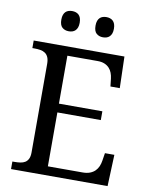

<svg xmlns="http://www.w3.org/2000/svg" viewBox="-97 -979 818 1050"><g transform="rotate(10 311.5 -454.5)"><path d="M233.9 -49.8H426.8Q450.7 -49.8 467.5 -56.4Q484.4 -63 495.6 -74.2Q506.8 -85.4 513.2 -100.3Q519.5 -115.2 522 -131.8L528.8 -174.8H581.1L574.2 0H38.1V-42H50.8Q67.4 -42 82.3 -44.2Q97.2 -46.4 108.4 -53.2Q119.6 -60.1 126.2 -73.5Q132.8 -86.9 132.8 -108.9V-600.1Q132.8 -623.5 126.5 -637.7Q120.1 -651.9 108.9 -659.4Q97.7 -667 82.8 -669.4Q67.9 -671.9 50.8 -671.9H38.1V-713.9H542L546.9 -539.1H495.1L490.2 -582Q488.3 -598.6 482.7 -613.5Q477.1 -628.4 466.6 -639.6Q456.1 -650.9 440.2 -657.5Q424.3 -664.1 401.9 -664.1H233.9V-397.9H475.1V-349.1H233.9ZM167 -853Q167 -868.7 170.9 -879.4Q174.8 -890.1 181.6 -896.7Q188.5 -903.3 197.8 -906.2Q207 -909.2 217.8 -909.2Q228.5 -909.2 237.8 -906.2Q247.1 -903.3 254.2 -896.7Q261.2 -890.1 265.1 -879.4Q269 -868.7 269 -853Q269 -837.9 265.1 -827.1Q261.2 -816.4 254.2 -809.6Q247.1 -802.7 237.8 -799.8Q228.5 -796.9 217.8 -796.9Q195.8 -796.9 181.4 -809.6Q167 -822.3 167 -853ZM356.9 -853Q356.9 -868.7 360.8 -879.4Q364.7 -890.1 371.6 -896.7Q378.4 -903.3 387.7 -906.2Q397 -909.2 407.7 -909.2Q418.5 -909.2 427.7 -906.2Q437 -903.3 444.1 -896.7Q451.2 -890.1 455.1 -879.4Q459 -868.7 459 -853Q459 -837.9 455.1 -827.1Q451.2 -816.4 444.1 -809.6Q437 -802.7 427.7 -799.8Q418.5 -796.9 407.7 -796.9Q385.7 -796.9 371.3 -809.6Q356.9 -822.3 356.9 -853Z"/></g></svg>

Font: Droid-TTFautohint Serif
Style: Regular
Weight: 400
Foundry: Ascender Corporation
Version: Version 1.00; ttfautohint (v1.00rc1.4-1a1c-dirty) -l 8 -r 50